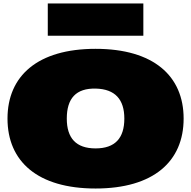

<svg xmlns="http://www.w3.org/2000/svg" viewBox="-20 -1055 1096 1101"><path d="M528 26C860 26 1033 -129 1033 -375C1033 -620 860 -775 528 -775C196 -775 23 -620 23 -375C23 -129 196 26 528 26ZM528 -204C416 -204 363 -263 363 -375C363 -491 416 -550 530 -547C640 -544 693 -485 693 -375C693 -263 640 -204 528 -204ZM254 -1035V-850H802V-1035Z"/></svg>

Font: Mattone Black
Style: Regular
Weight: 900
Width: 6
Designer: Nunzio Mazzaferro
Foundry: Collletttivo
Version: Version 2.000;Glyphs 3.2 (3217)